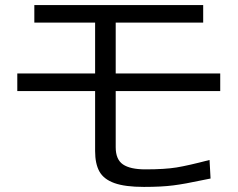

<svg xmlns="http://www.w3.org/2000/svg" viewBox="-20 -732 934 755"><path d="M773 -23Q708 -9 661.5 -3Q615 3 546 3Q472 3 430 -12Q388 -27 371 -57.5Q354 -88 354 -138V-374H48V-443H354V-643H115V-712H779V-643H435V-443H846V-374H435V-153Q435 -105 463.5 -85.5Q492 -66 552 -66Q628 -66 674 -73.5Q720 -81 804 -103L808 -30Z"/></svg>

Font: Kakao Big Sans
Style: Regular
Weight: 400
Designer: Park Young-rak; Lee Sang-min; Kim Jung-jin; Min Bon; Park Min-gyu;
Foundry: Kakao Corporation
Version: Version 2.003